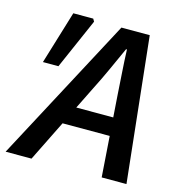

<svg xmlns="http://www.w3.org/2000/svg" viewBox="-108 -749 785 838"><g transform="rotate(15 284.5 -330.0)"><path d="M289 -365 240 -266H407L400 -365Q397 -415 393.5 -465Q390 -515 388 -568H384Q360 -515 337.5 -465.5Q315 -416 289 -365ZM-8 0 340 -654H468L538 0H426L413 -184H200L109 0ZM48 -420 121 -660H211L218 -648L118 -420Z"/></g></svg>

Font: Source Sans 3 Semibold
Style: Italic
Weight: 600
Italic angle: -11°
Designer: Paul D. Hunt
Foundry: Adobe
Version: Version 3.052;hotconv 1.1.0;makeotfexe 2.6.0